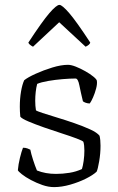

<svg xmlns="http://www.w3.org/2000/svg" viewBox="-20 -765 481 785"><path d="M201 0Q178 0 153.5 -8.5Q129 -17 106.5 -29Q84 -41 69.5 -52.5Q55 -64 53 -69Q55 -93 61.5 -119.5Q68 -146 74 -161Q85 -161 92.5 -158Q100 -155 104 -153Q107 -137 115 -112Q123 -87 131 -68Q166 -54 209 -54Q236 -54 264 -58.5Q292 -63 315 -74Q319 -86 322 -107Q325 -128 325 -149Q325 -172 321 -185Q319 -189 294 -198.5Q269 -208 233 -219.5Q197 -231 160 -244Q123 -257 96 -268.5Q69 -280 63 -288Q61 -309 61 -329Q61 -362 66 -391Q71 -420 79 -437Q94 -449 126 -463.5Q158 -478 194 -489Q230 -500 258 -500Q271 -500 290 -492.5Q309 -485 328.5 -474Q348 -463 361.5 -452Q375 -441 376 -435Q378 -422 373 -403Q368 -384 360.5 -367Q353 -350 347 -342Q338 -342 330 -345Q322 -348 319 -351Q310 -388 304.5 -416Q299 -444 289 -444Q267 -444 236.5 -441.5Q206 -439 177 -434Q148 -429 132 -422Q128 -407 126 -389Q124 -371 124 -353Q124 -332 127 -314Q130 -311 154 -303Q178 -295 213 -284.5Q248 -274 284 -261.5Q320 -249 348.5 -236Q377 -223 387 -210Q391 -194 391 -169Q391 -138 385.5 -105.5Q380 -73 375 -63Q360 -49 331 -34.5Q302 -20 267 -10Q232 0 201 0ZM115 -574Q98 -583 96 -591Q153 -678 182 -711.5Q211 -745 223 -745Q234 -745 263 -711.5Q292 -678 349 -591Q347 -582 330 -574L222 -674Z"/></svg>

Font: Texturina 72pt ExtraLight
Style: Regular
Weight: 200
Designer: Guillermo Torres Carreño
Foundry: Omnibus-Type
Version: Version 1.002; ttfautohint (v1.8.3)